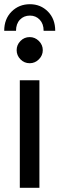

<svg xmlns="http://www.w3.org/2000/svg" viewBox="-21 -891 282 911"><path d="M73 0V-510H166V0ZM120 -591Q94 -591 76 -609.5Q58 -628 58 -653Q58 -678 76 -696.5Q94 -715 120 -715Q145 -715 163.5 -696.5Q182 -678 182 -653Q182 -628 163.5 -609.5Q145 -591 120 -591ZM121 -871Q69 -871 34 -836Q-1 -801 -1 -745H55Q55 -778 73.5 -797.5Q92 -817 121 -817Q149 -817 167.5 -797.5Q186 -778 186 -745H241Q241 -801 206.5 -836Q172 -871 121 -871Z"/></svg>

Font: MuseoModerno
Style: Regular
Weight: 400
Designer: Pablo Cosgaya, Héctor Gatti, Marcela Romero, and the Authors of The MuseoModerno Project.
Foundry: Omnibus-Type Team
Version: Version 1.001